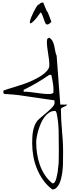

<svg xmlns="http://www.w3.org/2000/svg" viewBox="-20 -857 577 1541"><path d="M238.3 293.9Q238.3 272.5 239.3 248Q240.2 223.6 244.6 198.7Q249 173.8 257.8 150.9Q266.6 127.9 281.2 110.4Q291 99.6 313 81.5Q335 63.5 358.4 43Q381.8 22.5 399.9 3.4Q418 -15.6 418 -30.3Q418 -33.2 417.5 -41Q417 -48.8 417 -51.8Q405.3 -53.7 382.8 -56.6Q360.4 -59.6 332 -64Q303.7 -68.4 272 -72.8Q240.2 -77.1 211.9 -81.5Q183.6 -85.9 161.1 -88.9Q138.7 -91.8 127 -93.8Q121.1 -94.7 105.5 -96.2Q89.8 -97.7 72.3 -99.1Q54.7 -100.6 39.1 -101.6Q23.4 -102.5 16.6 -102.5Q9.8 -104.5 8.3 -109.9Q6.8 -115.2 6.8 -121.1Q6.8 -129.9 9.8 -131.3Q12.7 -132.8 25.4 -135.7Q30.3 -138.7 50.3 -144.5Q70.3 -150.4 93.3 -157.7Q116.2 -165 136.2 -171.4Q156.2 -177.7 162.1 -179.7Q176.8 -184.6 198.7 -192.9Q220.7 -201.2 244.1 -212.4Q267.6 -223.6 291 -236.8Q314.5 -250 333.5 -265.6Q352.5 -281.2 364.3 -297.9Q376 -314.5 376 -333Q376 -357.4 373 -380.9Q370.1 -404.3 366.2 -428.2Q362.3 -452.1 359.4 -475.6Q356.4 -499 356.4 -522.5Q356.4 -532.2 358.4 -541Q360.4 -549.8 375 -554.7Q393.6 -543 402.3 -525.9Q411.1 -508.8 415.5 -488.3Q419.9 -467.8 423.3 -447.3Q426.8 -426.8 434.6 -409.2L463.9 -17.6H519.5Q515.6 -10.7 507.3 -6.3Q499 -2 490.2 1.5Q481.4 4.9 475.1 9.3Q468.8 13.7 468.8 20.5Q468.8 61.5 471.2 103Q473.6 144.5 477.1 185.5Q480.5 226.6 483.4 268.1Q486.3 309.6 486.3 350.6Q486.3 362.3 486.3 379.9Q486.3 397.5 485.8 415Q485.4 432.6 485.4 445.8Q485.4 459 485.4 460Q484.4 473.6 483.4 493.2Q482.4 512.7 479 534.7Q475.6 556.6 469.7 579.1Q463.9 601.6 455.1 619.6Q446.3 637.7 432.6 650.4Q418.9 663.1 400.4 664.1Q358.4 632.8 327.6 589.8Q296.9 546.9 276.9 498Q256.8 449.2 247.6 397Q238.3 344.7 238.3 293.9ZM270.5 286.1Q270.5 330.1 277.3 375.5Q284.2 420.9 299.3 464.8Q314.5 508.8 339.4 546.9Q364.3 585 400.4 614.3Q401.4 614.3 402.3 614.3Q403.3 614.3 404.3 614.3Q414.1 614.3 420.9 602.5Q427.7 590.8 432.1 574.7Q436.5 558.6 439 543.5Q441.4 528.3 443.4 520.5Q443.4 514.6 444.8 502.9Q446.3 491.2 447.8 478.5Q449.2 465.8 450.2 456.1Q451.2 446.3 451.2 443.4Q451.2 441.4 451.2 428.7Q451.2 416 451.7 399.4Q452.1 382.8 452.1 365.7Q452.1 348.6 452.1 338.9Q452.1 267.6 450.7 194.8Q449.2 122.1 434.6 51.8Q433.6 48.8 430.7 42Q427.7 35.2 425.8 34.2H424.8Q423.8 34.2 422.9 33.7Q421.9 33.2 420.9 33.2Q395.5 33.2 374.5 46.9Q353.5 60.5 336.9 82.5Q320.3 104.5 308.1 132.8Q295.9 161.1 287.6 189Q279.3 216.8 274.9 242.7Q270.5 268.6 270.5 286.1ZM169.9 -121.1Q195.3 -121.1 220.7 -118.2Q246.1 -115.2 271 -111.8Q295.9 -108.4 320.8 -105.5Q345.7 -102.5 371.1 -102.5Q382.8 -102.5 389.6 -103.5Q396.5 -104.5 408.2 -111.3Q408.2 -114.3 408.7 -123.5Q409.2 -132.8 409.2 -135.7Q409.2 -141.6 408.7 -150.9Q408.2 -160.2 408.2 -162.1Q407.2 -172.9 404.8 -188.5Q402.3 -204.1 399.4 -219.2Q396.5 -234.4 394.5 -245.1Q392.6 -255.9 391.6 -255.9H375Q326.2 -221.7 274.9 -191.9Q223.6 -162.1 169.9 -135.7ZM308.6 -757.8Q306.6 -757.8 302.2 -752Q297.9 -746.1 292 -738.8Q286.1 -731.4 281.7 -725.1Q277.3 -718.8 277.3 -717.8Q252 -687.5 238.8 -677.2Q225.6 -667 221.7 -670.4Q217.8 -673.8 220.7 -687.5Q223.6 -701.2 231 -719.2Q238.3 -737.3 248 -757.3Q257.8 -777.3 267.1 -793Q276.4 -808.6 283.7 -816.9Q291 -825.2 293 -819.3Q297.9 -828.1 306.6 -832.5Q315.4 -836.9 323.2 -836.9H327.1Q338.9 -807.6 344.7 -793Q350.6 -778.3 353.5 -772Q356.4 -765.6 359.4 -763.2Q362.3 -760.7 365.2 -753.4Q368.2 -746.1 374.5 -730Q380.9 -713.9 392.6 -681.6Q377.9 -667 368.7 -662.6Q359.4 -658.2 353 -661.6Q346.7 -665 342.3 -674.8Q337.9 -684.6 333.5 -698.2Q329.1 -711.9 323.2 -727.5Q317.4 -743.2 308.6 -757.8Z"/></svg>

Font: Zeyada
Style: Regular
Weight: 400
Version: Version 1.002 2010